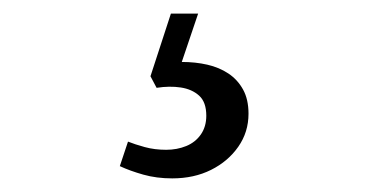

<svg xmlns="http://www.w3.org/2000/svg" viewBox="-20 -33 541 282"><path d="M271 -13 247 58Q267 58 284.5 62Q302 66 315.5 75Q329 84 337 98.5Q345 113 345 134Q345 161 330 182.5Q315 204 290 216.5Q265 229 233 229Q210 229 190.5 223.5Q171 218 156 211L168 175Q178 179 192.5 183Q207 187 224 187Q240 187 253.5 181.5Q267 176 275 164.5Q283 153 283 137Q283 117 272.5 107.5Q262 98 245.5 95.5Q229 93 210 96L201 79L231 -13Z"/></svg>

Font: Literata Light
Style: Italic
Weight: 300
Italic angle: -2°
Designer: Latin by Veronika Burian and Jose Scaglione. Greek by Irene Vlachou. Cyrillic by Vera Evstafieva
Foundry: TypeTogether
Version: Version 3.103;gftools[0.9.29]